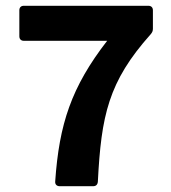

<svg xmlns="http://www.w3.org/2000/svg" viewBox="-20 -644 593 664"><path d="M350.6 -502.9C226.6 -342.8 184.6 -214.8 170.9 -16.6C169.9 -5.9 176.8 0 186.5 0H301.8C311.5 0 317.4 -4.9 318.4 -15.6C330.1 -244.1 354.5 -361.3 501 -525.4C506.8 -532.2 508.8 -537.1 508.8 -544.9V-608.4C508.8 -618.2 502.9 -624 493.2 -624H62.5C52.7 -624 46.9 -618.2 46.9 -608.4V-518.6C46.9 -508.8 52.7 -502.9 62.5 -502.9Z"/></svg>

Font: Ed Sans Neue
Style: Bold
Weight: 700
Designer: Stephen Hutchings
Version: Version 1.004;PS 001.004;hotconv 1.0.88;makeotf.lib2.5.64775